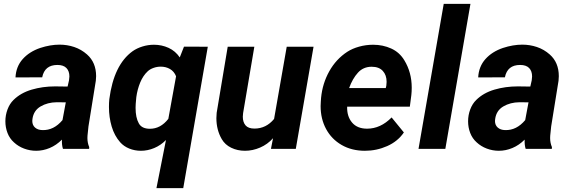

<svg xmlns="http://www.w3.org/2000/svg" viewBox="-20 -770 2953 993"><path d="M305.7 0Q299.3 -18.6 300.3 -47.9Q271.5 -19 237.1 -4.6Q202.6 9.8 167 9.8Q134.8 9.8 104.7 -1.5Q74.7 -12.7 52.2 -33.7Q29.8 -53.7 18.8 -82.3Q7.8 -110.8 7.8 -142.6Q7.8 -174.3 18.8 -203.9Q29.8 -233.4 49.8 -252.9Q86.9 -289.6 143.8 -306.4Q200.7 -323.2 265.1 -323.2L329.6 -322.3L336.9 -354.5Q338.9 -368.2 338.9 -374.5Q338.9 -402.3 323.5 -418.2Q308.1 -434.1 276.9 -434.1Q210.9 -434.1 198.2 -370.1L60.1 -369.6Q63 -425.8 97.4 -464.4Q131.8 -502.9 188 -522Q240.2 -539.1 288.1 -539.1Q327.1 -539.1 363.8 -526.9Q400.4 -514.6 430.2 -488.3Q477.1 -446.8 477.1 -376Q477.1 -365.2 475.6 -352.5L437.5 -116.2L432.6 -68.8Q432.1 -64.5 432.1 -56.2Q432.1 -30.8 441.4 -9.3L440.9 0ZM303.2 -148.9 320.3 -240.7 273.4 -241.2Q226.1 -240.7 189.9 -219.5Q153.8 -198.2 147.9 -154.8Q147 -147.9 147 -144.5Q147 -123 161.1 -110.4Q175.3 -97.7 199.2 -97.2Q258.3 -95.2 303.2 -148.9Z M1054.7 -528.3 927.7 203.1H789.1L838.4 -45.9Q811 -18.1 777.3 -4.2Q743.7 9.8 709 9.8Q676.8 9.8 648.4 -1.7Q620.1 -13.2 601.6 -34.2Q571.8 -67.9 557.6 -115.7Q543.5 -163.6 543.5 -216.8Q543.5 -239.7 545.4 -257.3Q568.4 -434.6 665.5 -504.9Q687.5 -520.5 716.6 -529.5Q745.6 -538.6 776.4 -538.6Q816.4 -538.6 851.8 -522.5Q887.2 -506.3 909.7 -473.1L931.6 -528.8ZM684.1 -257.8Q681.2 -230.5 681.2 -212.4Q681.2 -161.6 697.8 -132.3Q712.9 -104 755.4 -104Q810.5 -104 850.6 -155.3L890.6 -375.5Q880.4 -400.9 859.1 -413.1Q837.9 -425.3 811.5 -425.3Q792 -425.3 774.2 -418.9Q756.3 -412.6 744.6 -401.9Q719.7 -378.9 705.1 -343.3Q690.4 -307.6 685.1 -268.1Z M1381.3 0 1392.1 -55.2Q1363.8 -23.4 1325.2 -6.8Q1286.6 9.8 1247.1 9.8Q1208 9.8 1175.8 -5.9Q1143.6 -21.5 1127 -50.3Q1099.1 -98.1 1099.1 -159.2Q1099.1 -172.9 1100.6 -186.5L1157.7 -528.3H1295.4L1237.3 -185.1Q1235.8 -175.8 1235.8 -166.5Q1235.8 -138.2 1250 -121.6Q1264.2 -105 1295.9 -105Q1356.4 -105 1397.5 -154.8L1462.9 -528.3H1601.6L1509.8 0Z M2068.8 -85Q2037.1 -38.6 1982.4 -14.4Q1927.7 9.8 1867.2 9.8Q1798.8 9.8 1746.8 -20.3Q1694.8 -50.3 1666.5 -102.8Q1638.2 -155.3 1638.2 -221.2Q1638.2 -229 1639.2 -244.6L1640.6 -264.2Q1647.9 -338.9 1683.1 -401.6Q1718.3 -464.4 1775.9 -502Q1802.2 -519 1837.4 -528.8Q1872.6 -538.6 1909.7 -538.6Q1960.4 -538.6 2003.4 -519Q2046.4 -499.5 2071.3 -458Q2109.4 -395.5 2109.4 -316.4Q2109.4 -295.9 2107.4 -278.3L2099.6 -218.3H1775.4Q1773.9 -168 1800.8 -136.2Q1827.6 -104.5 1878.4 -104.5Q1948.2 -104.5 2005.4 -162.6ZM1785.6 -314.5H1975.1L1978 -326.7Q1979.5 -336.9 1979.5 -346.7Q1979.5 -381.8 1959.7 -403.3Q1939.9 -424.8 1902.3 -424.8Q1858.9 -424.8 1831.1 -394Q1803.2 -363.3 1785.6 -314.5Z M2413.1 -750 2283.2 0H2144.5L2274.9 -750Z M2698.7 0Q2692.4 -18.6 2693.4 -47.9Q2664.6 -19 2630.1 -4.6Q2595.7 9.8 2560.1 9.8Q2527.8 9.8 2497.8 -1.5Q2467.8 -12.7 2445.3 -33.7Q2422.9 -53.7 2411.9 -82.3Q2400.9 -110.8 2400.9 -142.6Q2400.9 -174.3 2411.9 -203.9Q2422.9 -233.4 2442.9 -252.9Q2480 -289.6 2536.9 -306.4Q2593.8 -323.2 2658.2 -323.2L2722.7 -322.3L2730 -354.5Q2731.9 -368.2 2731.9 -374.5Q2731.9 -402.3 2716.6 -418.2Q2701.2 -434.1 2669.9 -434.1Q2604 -434.1 2591.3 -370.1L2453.1 -369.6Q2456.1 -425.8 2490.5 -464.4Q2524.9 -502.9 2581.1 -522Q2633.3 -539.1 2681.2 -539.1Q2720.2 -539.1 2756.8 -526.9Q2793.5 -514.6 2823.2 -488.3Q2870.1 -446.8 2870.1 -376Q2870.1 -365.2 2868.7 -352.5L2830.6 -116.2L2825.7 -68.8Q2825.2 -64.5 2825.2 -56.2Q2825.2 -30.8 2834.5 -9.3L2834 0ZM2696.3 -148.9 2713.4 -240.7 2666.5 -241.2Q2619.1 -240.7 2583 -219.5Q2546.9 -198.2 2541 -154.8Q2540 -147.9 2540 -144.5Q2540 -123 2554.2 -110.4Q2568.4 -97.7 2592.3 -97.2Q2651.4 -95.2 2696.3 -148.9Z"/></svg>

Font: Mardoto
Style: Bold Italic
Weight: 700
Italic angle: -12°
Designer: Christian Robertson, Vahan Hovhannisyan
Foundry: Google
Version: Version 1.000